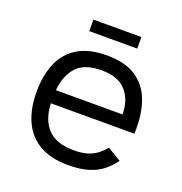

<svg xmlns="http://www.w3.org/2000/svg" viewBox="-120 -746 816 861"><g transform="rotate(20 288.5 -315.0)"><path d="M181 -641H410V-586H181ZM529 -223H130Q133 -146 173.5 -103Q214 -60 298 -60Q338 -60 365 -69Q392 -78 410.5 -93Q429 -108 443 -125L508 -86Q488 -58 461 -36Q434 -14 394.5 -1.5Q355 11 298 11Q211 11 157 -22Q103 -55 77.5 -113.5Q52 -172 52 -250Q52 -327 76.5 -386Q101 -445 154.5 -478Q208 -511 294 -511Q379 -511 430.5 -478Q482 -445 505.5 -386.5Q529 -328 529 -250ZM131 -286H449Q449 -355 411 -397.5Q373 -440 294 -440Q213 -440 175.5 -399Q138 -358 131 -286Z"/></g></svg>

Font: Nata Sans
Style: Regular
Weight: 400
Designer: Daniel Uzquiano Cruz
Version: Version 1.001